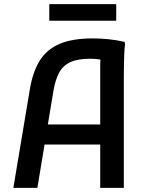

<svg xmlns="http://www.w3.org/2000/svg" viewBox="-20 -915 714 935"><path d="M45 0 125 -478Q139 -564 173 -619Q207 -674 269.5 -701Q332 -728 432 -728Q469 -728 508.5 -724Q548 -720 587 -711L589 -699Q586 -680 585 -650Q584 -620 583.5 -589.5Q583 -559 583 -539V0H468V-211H197L162 0ZM241 -477 213 -309H468V-575Q468 -588 468 -601Q468 -614 469 -625Q458 -627 445.5 -628Q433 -629 420 -629Q359 -629 323 -612.5Q287 -596 268.5 -562Q250 -528 241 -477ZM220 -895H546V-814H220Z"/></svg>

Font: Kufam Medium
Style: Regular
Weight: 500
Designer: Wael Morcos, Artur Schmal
Foundry: Original Type
Version: Version 1.300; ttfautohint (v1.8.3)